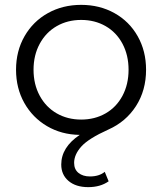

<svg xmlns="http://www.w3.org/2000/svg" viewBox="-20 -550 667 790"><path d="M285 120Q285 147 303 161.5Q321 176 350 176Q388 176 411 157L427 196Q393 220 343 220Q292 220 262 194.5Q232 169 232 127Q232 56 308 5Q233 4 173.5 -31Q114 -66 80 -126.5Q46 -187 46 -263Q46 -340 81 -401Q116 -462 177 -496Q238 -530 314 -530Q390 -530 451 -496Q512 -462 546.5 -401Q581 -340 581 -263Q581 -178 539.5 -113.5Q498 -49 426 -17Q344 20 314.5 53Q285 86 285 120ZM314 -58Q370 -58 414.5 -83.5Q459 -109 484 -156Q509 -203 509 -263Q509 -323 484 -370Q459 -417 414.5 -442.5Q370 -468 314 -468Q258 -468 213.5 -442.5Q169 -417 143.5 -370Q118 -323 118 -263Q118 -203 143.5 -156Q169 -109 213.5 -83.5Q258 -58 314 -58Z"/></svg>

Font: Idrija
Style: Regular
Weight: 400
Designer: Julieta Ulanovsky
Foundry: Julieta Ulanovsky
Version: Version 7.200